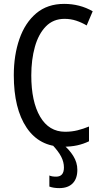

<svg xmlns="http://www.w3.org/2000/svg" viewBox="-20 -745 530 988"><path d="M312 -648Q254 -648 216 -609Q178 -570 159.5 -504Q141 -438 141 -357Q141 -222 186.5 -144.5Q232 -67 315 -67Q349 -67 379 -74.5Q409 -82 438 -94V-18Q409 -4 377 3Q345 10 305 10Q183 10 117 -88Q51 -186 51 -358Q51 -461 80 -544.5Q109 -628 166.5 -676.5Q224 -725 310 -725Q391 -725 457 -687L426 -614Q401 -629 372.5 -638.5Q344 -648 312 -648ZM309 117Q309 89 295 61.5Q281 34 249 0H306Q336 24 357 57.5Q378 91 378 129Q378 174 354 198.5Q330 223 285 223Q255 223 234 215V158Q246 164 269 164Q309 164 309 117Z"/></svg>

Font: Avrile Sans Condensed
Style: Regular
Weight: 400
Width: 3
Designer: Monotype Design Team
Foundry: Monotype Imaging Inc.
Version: Version 2.001;September 10, 2019;FontCreator 11.5.0.2425 64-